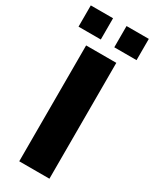

<svg xmlns="http://www.w3.org/2000/svg" viewBox="-231 -932 791 986"><g transform="rotate(30 165.0 -438.5)"><path d="M-7 -751H125V-877H-7ZM205 -751H337V-877H205ZM75 0H254V-687H75Z"/></g></svg>

Font: Archivo ExtraBold
Style: Regular
Weight: 800
Designer: Hector Gatti
Foundry: Omnibus-Type
Version: Version 2.001